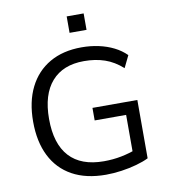

<svg xmlns="http://www.w3.org/2000/svg" viewBox="-96 -979 941 1070"><g transform="rotate(-10 374.5 -444.5)"><path d="M417 9Q305 9 227 -34Q149 -77 108.5 -158Q68 -239 68 -352Q68 -465 108.5 -546Q149 -627 224.5 -670.5Q300 -714 405 -714Q456 -714 502 -704Q548 -694 587 -674.5Q626 -655 655 -626L622 -558Q575 -600 522.5 -618Q470 -636 405 -636Q286 -636 222 -563Q158 -490 158 -352Q158 -211 224 -139Q290 -67 419 -67Q471 -67 518.5 -76.5Q566 -86 606 -102L585 -53V-300H407V-371H661V-41Q633 -27 592 -15.5Q551 -4 505.5 2.5Q460 9 417 9ZM354 -805V-898H450V-805Z"/></g></svg>

Font: Nunito Sans 10pt
Style: Regular
Weight: 400
Designer: Vernon Adams
Foundry: Vernon Adams
Version: Version 3.101;gftools[0.9.27]